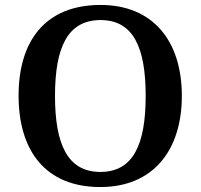

<svg xmlns="http://www.w3.org/2000/svg" viewBox="-20 -745 810 775"><path d="M385 10C597 10 714 -137 714 -358C714 -580 597 -725 386 -725C163 -725 55 -580 55 -359C55 -137 163 10 385 10ZM385 -51C252 -51 202 -164 202 -358C202 -552 252 -664 386 -664C519 -664 568 -552 568 -358C568 -164 519 -51 385 -51Z"/></svg>

Font: Noto Serif SemiBold
Style: Regular
Weight: 600
Designer: Monotype Design Team
Foundry: Monotype Imaging Inc.
Version: Version 2.013